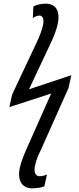

<svg xmlns="http://www.w3.org/2000/svg" viewBox="-20 -787 433 1047"><path d="M154 240C186 240 211 234 222 229L236 165C225 169 213 174 196 174C171 174 164 149 171 116C178 84 190 56 204 28L354 -308L369 -377L138 -300L253 -544C271 -582 287 -619 295 -657C309 -724 287 -767 229 -767C208 -767 181 -762 162 -752L159 -688C170 -697 185 -702 195 -702C213 -702 221 -684 215 -652C208 -623 198 -593 181 -558L46 -271L31 -203L259 -277L128 18C113 52 96 91 88 128C73 199 102 240 154 240Z"/></svg>

Font: Noto Sans ExtraCondensed
Style: Italic
Weight: 400
Width: 2
Italic angle: -12°
Designer: Monotype Design Team
Foundry: Monotype Imaging Inc.
Version: Version 2.013